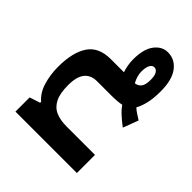

<svg xmlns="http://www.w3.org/2000/svg" viewBox="-87 -843 1182 1182"><g transform="rotate(-45 504.0 -252.0)"><path d="M583 40 482.9 2.4Q504.9 -26.9 529.3 -54.2Q553.7 -81.5 580.1 -99.6Q572.8 -132.8 572.8 -190.4V-312.5Q572.8 -365.2 537.8 -393.1Q502.9 -420.9 430.2 -420.9Q358.4 -420.9 317.6 -400.4Q276.9 -379.9 260 -341.3Q243.2 -302.7 243.2 -247.6V0H85.4V-534.7H209L231.4 -465.8H240.2Q275.4 -507.8 336.9 -526.1Q398.4 -544.4 465.3 -544.4Q591.8 -544.4 660.4 -498.5Q729 -452.6 729 -348.1V-233.9Q749 -240.7 773.9 -245.4Q798.8 -250 825.7 -250Q915.5 -250 961.7 -214.8Q1007.8 -179.7 1007.8 -128.4Q1007.8 -67.9 956.8 -29.1Q905.8 9.8 804.7 9.8Q742.7 9.8 699.2 -1Q655.8 -11.7 630.4 -26.9Q618.2 -14.6 606 4.4Q593.8 23.4 583 40ZM812 -84Q848.1 -84 865.7 -94.7Q883.3 -105.5 883.3 -122.6Q883.3 -140.6 863.5 -150.9Q843.8 -161.1 809.1 -161.1Q788.1 -161.1 767.6 -155Q747.1 -148.9 728.5 -138.2Q731 -113.3 750 -98.6Q769 -84 812 -84Z"/></g></svg>

Font: Lunasima
Style: Bold
Weight: 700
Designer: The DocRepair Project, Monotype Design Team
Foundry: Google
Version: Version 2.009